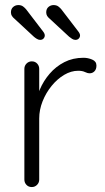

<svg xmlns="http://www.w3.org/2000/svg" viewBox="-20 -756 424 776"><path d="M108.5 0Q95.2 0 86.9 -8.9Q78.5 -17.8 78.5 -30.2V-477.8Q78.5 -490.2 87.2 -499.1Q96 -508 108.5 -508Q121.8 -508 130.1 -499.1Q138.5 -490.2 138.5 -477.8V-327.5L124 -324.8Q126.8 -360 141.2 -394.6Q155.8 -429.2 180.8 -458.2Q205.8 -487.2 240.1 -504.9Q274.5 -522.5 317.5 -522.5Q335.5 -522.5 352.6 -515.2Q369.8 -508 369.8 -491Q369.8 -476 361.8 -467.9Q353.8 -459.8 342.8 -459.8Q333.5 -459.8 323.2 -464.9Q313 -470 296 -470Q267.5 -470 239.6 -453.6Q211.8 -437.2 188.8 -409.1Q165.8 -381 152.1 -346.6Q138.5 -312.2 138.5 -277V-30.2Q138.5 -17.8 129.8 -8.9Q121 0 108.5 0ZM284.8 -594.8Q278.2 -594.8 271.5 -598.9Q264.8 -603 259.5 -607.5L181.2 -680Q174.5 -685.5 170.6 -691.6Q166.8 -697.8 166.8 -706Q166.8 -720 175.8 -727.8Q184.8 -735.5 196.5 -735.5Q208.2 -735.5 215.9 -729.8Q223.5 -724 228.2 -718L296.2 -629.2Q303.5 -620 303.5 -612.8Q303.5 -605.8 298.4 -600.2Q293.2 -594.8 284.8 -594.8ZM142.2 -594.8Q135.8 -594.8 129 -598.9Q122.2 -603 117 -607.5L38.8 -680Q32 -685.5 28.1 -691.6Q24.2 -697.8 24.2 -706Q24.2 -720 33.2 -727.8Q42.2 -735.5 54 -735.5Q65.8 -735.5 73.4 -729.8Q81 -724 85.8 -718L153.8 -629.2Q161 -620 161 -612.8Q161 -605.8 155.9 -600.2Q150.8 -594.8 142.2 -594.8Z"/></svg>

Font: Quicksand Variable Light
Style: Regular
Weight: 300
Designer: Andrew Paglinawan
Foundry: Andrew Paglinawan
Version: Version 3.004